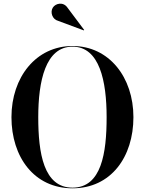

<svg xmlns="http://www.w3.org/2000/svg" viewBox="-20 -1009 784 1039"><path d="M295 -896 433.5 -844.5 435.5 -847 346 -966.5C322.5 -1002 280 -990.5 266 -968C250.5 -944 262 -904.5 295 -896ZM372.5 10C580.5 10 702 -159.5 702 -375C702 -590.5 570.5 -760 372.5 -760C174.5 -760 42 -590.5 42 -375C42 -159.5 164.5 10 372.5 10ZM372.5 -756.5C519 -756.5 557 -569.5 557 -375C557 -180.5 529 6.5 372.5 6.5C216 6.5 187 -180.5 187 -375C187 -569.5 226 -756.5 372.5 -756.5Z"/></svg>

Font: Bodoni* 48pt Medium
Style: Regular
Weight: 500
Version: Version 2.3